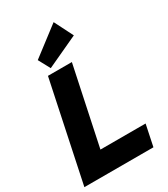

<svg xmlns="http://www.w3.org/2000/svg" viewBox="-232 -1075 1029 1178"><g transform="rotate(-30 282.5 -485.5)"><path d="M5.9 0 153.8 -703.1H323.2L206.5 -150.4H526.4L495.1 0ZM192.4 -735.4 147.9 -817.9 348.6 -971.2 415.5 -838.9Z"/></g></svg>

Font: Schibsted Grotesk ExtraBold
Style: Italic
Weight: 800
Italic angle: -12°
Designer: Bakken & Baeck AS, Henrik Kongsvoll
Foundry: Schibsted ASA
Version: Version 1.100; ttfautohint (v1.8.4.7-5d5b);gftools[0.9.25]